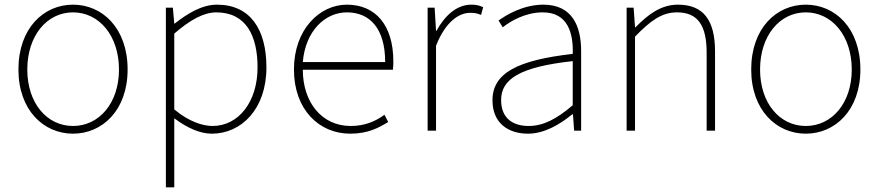

<svg xmlns="http://www.w3.org/2000/svg" viewBox="-20 -560 3767 823"><path d="M293 13C419 13 527 -88 527 -262C527 -439 419 -540 293 -540C167 -540 59 -439 59 -262C59 -88 167 13 293 13ZM293 -20C181 -20 97 -118 97 -262C97 -407 181 -507 293 -507C405 -507 490 -407 490 -262C490 -118 405 -20 293 -20Z M691 243H727V46V-53C783 -11 838 13 888 13C1014 13 1122 -92 1122 -271C1122 -434 1053 -540 910 -540C844 -540 781 -500 729 -459H727L721 -527H691ZM891 -20C849 -20 789 -39 727 -91V-416C794 -474 853 -507 907 -507C1036 -507 1084 -405 1084 -271C1084 -124 1003 -20 891 -20Z M1481 13C1559 13 1604 -13 1644 -37L1628 -68C1588 -39 1543 -20 1483 -20C1359 -20 1278 -122 1278 -261H1664C1666 -275 1666 -286 1666 -297C1666 -453 1589 -540 1467 -540C1350 -540 1240 -434 1240 -262C1240 -90 1348 13 1481 13ZM1278 -294C1289 -427 1373 -507 1467 -507C1566 -507 1631 -437 1631 -294Z M1813 0H1849V-364C1890 -468 1948 -505 1995 -505C2016 -505 2025 -503 2042 -496L2051 -529C2033 -538 2018 -540 2000 -540C1937 -540 1886 -492 1851 -428H1849L1843 -527H1813Z M2243 13C2313 13 2379 -26 2433 -70H2436L2441 0H2471V-341C2471 -448 2433 -540 2309 -540C2223 -540 2150 -496 2117 -472L2135 -443C2169 -470 2232 -507 2307 -507C2416 -507 2438 -414 2435 -329C2198 -302 2091 -247 2091 -130C2091 -30 2161 13 2243 13ZM2246 -20C2182 -20 2128 -50 2128 -131C2128 -220 2206 -273 2435 -298V-109C2366 -50 2309 -20 2246 -20Z M2666 0H2702V-403C2769 -472 2817 -507 2882 -507C2972 -507 3009 -450 3009 -334V0H3045V-339C3045 -475 2994 -540 2886 -540C2813 -540 2758 -498 2704 -443H2702L2696 -527H2666Z M3434 13C3560 13 3668 -88 3668 -262C3668 -439 3560 -540 3434 -540C3308 -540 3200 -439 3200 -262C3200 -88 3308 13 3434 13ZM3434 -20C3322 -20 3238 -118 3238 -262C3238 -407 3322 -507 3434 -507C3546 -507 3631 -407 3631 -262C3631 -118 3546 -20 3434 -20Z"/></svg>

Font: Noto Sans CJK SC Thin
Style: Regular
Weight: 100
Designer: Ryoko NISHIZUKA 西塚涼子 (kana, bopomofo & ideographs); Paul D. Hunt (Latin, Greek & Cyrillic); Sandoll Communications 산돌커뮤니
Foundry: Adobe
Version: Version 2.004;hotconv 1.0.118;makeotfexe 2.5.65603